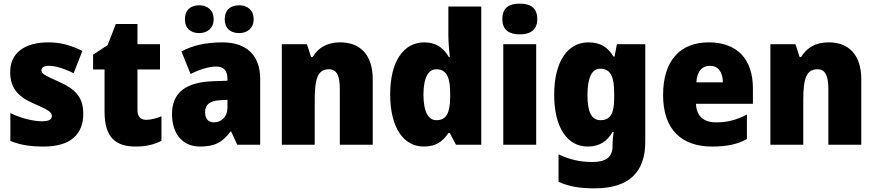

<svg xmlns="http://www.w3.org/2000/svg" viewBox="-20 -796 4815 1056"><path d="M438 -170C438 -263 393 -306 307 -345C223 -383 208 -390 208 -410C208 -426 223 -434 250 -434C285 -434 339 -417 385 -393L433 -516C370 -547 313 -563 246 -563C117 -563 36 -506 36 -400C36 -314 77 -266 160 -229C247 -191 265 -180 265 -158C265 -138 248 -129 210 -129C165 -129 96 -145 37 -174V-21C96 3 151 10 221 10C371 10 438 -60 438 -170Z M784 -137C753 -137 736 -155 736 -191V-414H860V-553H736V-664H617L572 -548L492 -495V-414H555V-182C555 -39 617 10 726 10C788 10 828 -2 868 -21V-156C838 -145 812 -137 784 -137Z M997 -690C997 -639 1030 -614 1075 -614C1120 -614 1155 -640 1155 -690C1155 -741 1120 -767 1075 -767C1030 -767 997 -742 997 -690ZM1216 -690C1216 -640 1248 -614 1295 -614C1340 -614 1375 -640 1375 -690C1375 -741 1340 -767 1295 -767C1249 -767 1216 -742 1216 -690ZM1204 -563C1113 -563 1038 -546 978 -513L1028 -389C1080 -415 1129 -430 1169 -430C1208 -430 1231 -410 1231 -362V-352L1146 -349C1003 -343 926 -287 926 -169C926 -59 985 10 1080 10C1164 10 1205 -15 1248 -73H1251L1285 0H1411V-363C1411 -494 1333 -563 1204 -563ZM1193 -245 1231 -247V-202C1231 -155 1198 -123 1157 -123C1127 -123 1108 -141 1108 -179C1108 -220 1132 -242 1193 -245Z M1851 -563C1780 -563 1730 -534 1699 -482H1691L1668 -553H1530V0H1711V-246C1711 -362 1727 -415 1789 -415C1834 -415 1849 -377 1849 -304V0H2030V-360C2030 -497 1959 -563 1851 -563Z M2311 10C2379 10 2416 -19 2446 -64H2454L2488 0H2627V-760H2446V-603C2446 -566 2450 -518 2454 -482H2449C2420 -532 2379 -563 2314 -563C2201 -563 2126 -461 2126 -277C2126 -93 2200 10 2311 10ZM2380 -135C2337 -135 2309 -179 2309 -276C2309 -370 2337 -415 2379 -415C2437 -415 2456 -370 2456 -282V-261C2455 -174 2435 -135 2380 -135Z M2839 -776C2781 -776 2743 -755 2743 -691C2743 -629 2782 -607 2839 -607C2894 -607 2935 -629 2935 -691C2935 -755 2895 -776 2839 -776ZM2929 -553H2748V0H2929Z M3216 -563C3103 -563 3028 -459 3028 -275C3028 -93 3101 10 3212 10C3281 10 3321 -22 3349 -70H3355C3351 -46 3349 -18 3349 1V10C3349 68 3311 95 3240 95C3167 95 3116 82 3052 53V204C3109 230 3169 240 3249 240C3441 240 3529 150 3529 -17V-553H3373L3360 -485H3354C3324 -535 3284 -563 3216 -563ZM3281 -418C3340 -418 3358 -372 3358 -281V-256C3358 -174 3338 -135 3283 -135C3235 -135 3211 -177 3211 -272C3211 -369 3235 -418 3281 -418Z M3879 -563C3724 -563 3627 -467 3627 -273C3627 -81 3731 10 3896 10C3980 10 4036 -3 4088 -31V-166C4030 -136 3981 -123 3919 -123C3846 -123 3810 -161 3808 -225H4121V-310C4121 -476 4029 -563 3879 -563ZM3885 -434C3930 -434 3955 -400 3956 -343H3810C3814 -408 3844 -434 3885 -434Z M4538 -563C4467 -563 4417 -534 4386 -482H4378L4355 -553H4217V0H4398V-246C4398 -362 4414 -415 4476 -415C4521 -415 4536 -377 4536 -304V0H4717V-360C4717 -497 4646 -563 4538 -563Z"/></svg>

Font: Noto Sans Georgian SemiCondensed Black
Style: Regular
Weight: 900
Width: 4
Designer: Monotype Design Team, Akaki Razmadze
Foundry: Google LLC
Version: Version 2.005